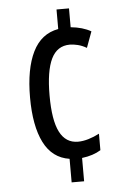

<svg xmlns="http://www.w3.org/2000/svg" viewBox="-53 -763 535 812"><g transform="rotate(-5 214.5 -357.0)"><path d="M271 -644Q322 -639 357 -619L332 -551Q313 -562 294.5 -566.5Q276 -571 261 -571Q207 -571 182 -519.5Q157 -468 157 -364Q157 -259 182.5 -209Q208 -159 260 -159Q281 -159 304.5 -166Q328 -173 351 -185V-115Q319 -95 271 -89V10H218V-90Q145 -101 109.5 -171.5Q74 -242 74 -363Q74 -484 109.5 -556Q145 -628 218 -641V-724H271Z"/></g></svg>

Font: Noto Sans Ethiopic ExtraCondensed
Style: Regular
Weight: 400
Width: 2
Designer: Monotype Design Team
Foundry: Monotype Imaging Inc.
Version: Version 2.102; ttfautohint (v1.8.4.7-5d5b)